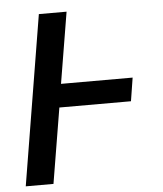

<svg xmlns="http://www.w3.org/2000/svg" viewBox="-53 -781 705 828"><g transform="rotate(-5 300.0 -367.5)"><path d="M25 0 146 -735H266L215 -427H525L509 -326H199L145 0Z"/></g></svg>

Font: Zed Sans Extended
Style: Bold Italic
Weight: 700
Width: 7
Italic angle: -9°
Designer: Belleve Invis
Foundry: Belleve Invis
Version: Version 1.0.0; ttfautohint (v1.8.4)